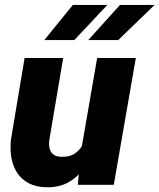

<svg xmlns="http://www.w3.org/2000/svg" viewBox="-20 -770 664 800"><path d="M316.9 -136.7 384.8 -528.3H545.9L454.1 0H304.2ZM347.2 -236.3 388.7 -237.3Q383.8 -192.4 369.1 -147.9Q354.5 -103.5 328.6 -67.4Q302.7 -31.2 264.4 -10Q226.1 11.2 173.8 10.3Q130.4 9.3 100.3 -6.3Q70.3 -22 52.2 -49.1Q34.2 -76.2 27.8 -111.3Q21.5 -146.5 25.4 -186.5L82.5 -528.3H243.2L185.1 -184.6Q183.6 -170.4 185.3 -158.2Q187 -146 192.6 -137Q198.2 -127.9 208.5 -122.6Q218.8 -117.2 234.9 -116.7Q271.5 -115.2 294.4 -132.1Q317.4 -148.9 329.8 -176.8Q342.3 -204.6 347.2 -236.3ZM347.7 -603 480 -749.5H624L472.7 -603ZM164.6 -603 283.7 -749.5H427.2L289.6 -603Z"/></svg>

Font: Roboto Black
Style: Italic
Weight: 900
Italic angle: -12°
Designer: Christian Robertson
Foundry: Google
Version: Version 3.0; 2020